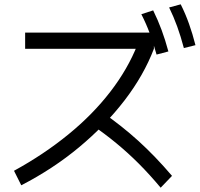

<svg xmlns="http://www.w3.org/2000/svg" viewBox="-20 -871 920 883"><path d="M44.4 -85.6Q182.2 -161.1 294.4 -252.8Q406.7 -344.4 487.2 -448.9Q567.8 -553.3 612.2 -665.6L634.4 -646.7H95.6V-721.1H681.1L687.8 -696.7V-646.7Q641.1 -524.4 552.8 -409.4Q464.4 -294.4 344.4 -194.4Q224.4 -94.4 77.8 -18.9ZM718.9 -7.8Q667.8 -68.9 617.8 -118.9Q567.8 -168.9 514.4 -212.8Q461.1 -256.7 401.1 -297.8L448.9 -355.6Q538.9 -293.3 616.7 -222.8Q694.4 -152.2 771.1 -62.2ZM700 -620Q684.4 -675.6 668.3 -718.9Q652.2 -762.2 630 -805.6L684.4 -823.3Q706.7 -777.8 723.3 -732.8Q740 -687.8 754.4 -634.4ZM825.6 -650Q811.1 -704.4 795 -748.9Q778.9 -793.3 757.8 -836.7L811.1 -851.1Q833.3 -806.7 849.4 -761.1Q865.6 -715.6 878.9 -663.3Z"/></svg>

Font: Paperlogy 4 Regular
Style: Regular
Weight: 400
Designer: redesigned by Lee Juim, glyphs from Gmarket Sans & Montserrat
Foundry: PT&
Version: Version 1.001